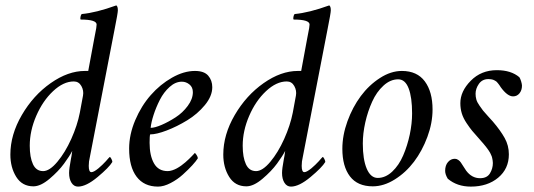

<svg xmlns="http://www.w3.org/2000/svg" viewBox="-20 -689 1990 715"><path d="M289.1 -333Q292.5 -351.6 283 -368.7Q273.4 -385.7 254.9 -385.7Q216.3 -385.7 177.7 -349.6Q139.2 -313.5 115 -257.6Q90.8 -201.7 90.8 -146.5Q90.8 -103 102.8 -77.4Q114.7 -51.8 140.6 -51.8Q164.6 -51.8 193.6 -86.4Q222.7 -121.1 245.4 -171.6Q268.1 -222.2 277.3 -269.5ZM331.1 -545.9Q332 -551.8 334.5 -563.7Q336.9 -575.7 338.4 -584.2Q339.8 -592.8 339.8 -597.7Q339.8 -616.2 280.3 -616.2Q278.3 -619.1 279.8 -626.5Q281.2 -633.8 284.2 -636.7Q337.9 -641.6 413.1 -668.9Q418.9 -665.5 418.9 -650.4Q418.9 -640.6 406.2 -577.1L314.5 -103.5Q310.5 -87.9 310.5 -71.3Q310.5 -47.9 320.3 -47.9Q325.2 -47.9 332.3 -52Q339.4 -56.2 346.4 -62Q353.5 -67.9 361.1 -75.2Q368.7 -82.5 374 -88.4Q378.9 -94.7 383.8 -99.6L388.7 -104.5Q391.1 -104.5 394.8 -97.4Q398.4 -90.3 398.4 -85.9Q386.2 -65.4 343.5 -29.8Q300.8 5.9 270.5 5.9Q255.4 5.9 246.3 -8.3Q237.3 -22.5 237.3 -44.9Q237.3 -60.5 244.1 -96.7Q246.1 -105 249 -127Q239.3 -107.9 218.5 -79.6Q197.8 -51.3 164.6 -23.2Q131.3 4.9 104.5 4.9Q62.5 4.9 40.5 -30.3Q18.6 -65.4 18.6 -113.3Q18.6 -187.5 61.3 -260.7Q104 -334 168.7 -379.4Q233.4 -424.8 295.9 -424.8H298.3H301.3H304.2H308.6Z M706.1 -424.8Q740.2 -424.8 755.4 -407.2Q770.5 -389.6 770.5 -364.3Q770.5 -331.1 742.9 -297.6Q715.3 -264.2 677.2 -241Q639.2 -217.8 600.8 -203.1Q562.5 -188.5 539.1 -188.5Q537.1 -182.6 537.1 -157.2Q537.1 -109.4 553.5 -80.6Q569.8 -51.8 604.5 -51.8Q612.3 -51.8 621.3 -54.7Q630.4 -57.6 638.4 -62Q646.5 -66.4 655 -72.5Q663.6 -78.6 670.2 -84.5Q676.8 -90.3 683.6 -96.7Q690.4 -103 694.3 -107.4Q698.2 -111.3 701.7 -115.2L705.1 -119.1Q707.5 -119.1 712.2 -111.6Q716.8 -104 716.8 -99.6Q710.9 -89.8 696.3 -73.7Q681.6 -57.6 661.1 -39.1Q640.6 -20.5 615.2 -7.3Q589.8 5.9 568.4 5.9Q516.6 5.9 488.8 -30.8Q460.9 -67.4 460.9 -135.7Q460.9 -188 483.6 -241.5Q506.3 -294.9 541.3 -334.7Q576.2 -374.5 620.4 -399.7Q664.6 -424.8 706.1 -424.8ZM541 -212.9Q556.2 -212.9 581.8 -223.9Q607.4 -234.9 633.8 -252Q660.2 -269 679.2 -294.7Q698.2 -320.3 698.2 -345.7Q698.2 -364.3 685.5 -374.5Q672.9 -384.8 657.2 -384.8Q633.3 -384.8 611.6 -365.2Q589.8 -345.7 575.4 -317.4Q561 -289.1 552 -261.2Q543 -233.4 541 -212.9Z M1082 -333Q1085.4 -351.6 1075.9 -368.7Q1066.4 -385.7 1047.9 -385.7Q1009.3 -385.7 970.7 -349.6Q932.1 -313.5 908 -257.6Q883.8 -201.7 883.8 -146.5Q883.8 -103 895.8 -77.4Q907.7 -51.8 933.6 -51.8Q957.5 -51.8 986.6 -86.4Q1015.6 -121.1 1038.3 -171.6Q1061 -222.2 1070.3 -269.5ZM1124 -545.9Q1125 -551.8 1127.4 -563.7Q1129.9 -575.7 1131.3 -584.2Q1132.8 -592.8 1132.8 -597.7Q1132.8 -616.2 1073.2 -616.2Q1071.3 -619.1 1072.8 -626.5Q1074.2 -633.8 1077.1 -636.7Q1130.9 -641.6 1206.1 -668.9Q1211.9 -665.5 1211.9 -650.4Q1211.9 -640.6 1199.2 -577.1L1107.4 -103.5Q1103.5 -87.9 1103.5 -71.3Q1103.5 -47.9 1113.3 -47.9Q1118.2 -47.9 1125.2 -52Q1132.3 -56.2 1139.4 -62Q1146.5 -67.9 1154.1 -75.2Q1161.6 -82.5 1167 -88.4Q1171.9 -94.7 1176.8 -99.6L1181.6 -104.5Q1184.1 -104.5 1187.7 -97.4Q1191.4 -90.3 1191.4 -85.9Q1179.2 -65.4 1136.5 -29.8Q1093.8 5.9 1063.5 5.9Q1048.3 5.9 1039.3 -8.3Q1030.3 -22.5 1030.3 -44.9Q1030.3 -60.5 1037.1 -96.7Q1039.1 -105 1042 -127Q1032.2 -107.9 1011.5 -79.6Q990.7 -51.3 957.5 -23.2Q924.3 4.9 897.5 4.9Q855.5 4.9 833.5 -30.3Q811.5 -65.4 811.5 -113.3Q811.5 -187.5 854.2 -260.7Q897 -334 961.7 -379.4Q1026.4 -424.8 1088.9 -424.8H1091.3H1094.2H1097.2H1101.6Z M1462.9 -393.6Q1433.6 -393.6 1408 -370.1Q1382.3 -346.7 1366 -310.5Q1349.6 -274.4 1340.3 -233.2Q1331.1 -191.9 1331.1 -154.3Q1331.1 -95.2 1345.7 -60.8Q1360.4 -26.4 1386.7 -26.4Q1415.5 -26.4 1440.7 -50Q1465.8 -73.7 1481.4 -110.1Q1497.1 -146.5 1505.9 -187.7Q1514.6 -229 1514.6 -266.6Q1514.6 -326.7 1501.7 -360.1Q1488.8 -393.6 1462.9 -393.6ZM1476.6 -424.8Q1533.2 -424.8 1562 -386Q1590.8 -347.2 1590.8 -281.2Q1590.8 -231 1571.5 -179Q1552.2 -127 1521.7 -86.7Q1491.2 -46.4 1450.2 -20.8Q1409.2 4.9 1368.2 4.9Q1311.5 4.9 1283.2 -32.2Q1254.9 -69.3 1254.9 -134.8Q1254.9 -185.1 1273.9 -237.5Q1293 -290 1323.5 -331.1Q1354 -372.1 1394.8 -398.4Q1435.5 -424.8 1476.6 -424.8Z M1830.1 -427.7Q1883.3 -427.7 1914.1 -401.4Q1917.5 -396.5 1920.7 -386Q1923.8 -375.5 1923.8 -370.1Q1923.8 -353 1914.6 -341.6Q1905.3 -330.1 1890.6 -330.1Q1869.6 -330.1 1844.7 -364.3Q1844.2 -365.2 1841.1 -369.9Q1837.9 -374.5 1836.9 -375.7Q1835.9 -377 1833 -380.6Q1830.1 -384.3 1828.4 -385.5Q1826.7 -386.7 1823 -388.9Q1819.3 -391.1 1816.2 -392.1Q1813 -393.1 1808.6 -393.8Q1804.2 -394.5 1798.8 -394.5Q1775.9 -394.5 1763.4 -376.7Q1751 -358.9 1751 -339.8Q1751 -328.6 1753.9 -318.4Q1756.8 -308.1 1765.6 -295.7Q1774.4 -283.2 1778.8 -277.3Q1783.2 -271.5 1797.9 -255.6Q1812.5 -239.7 1815.4 -236.3Q1843.8 -203.1 1859.4 -175Q1875 -147 1875 -114.3Q1875 -60.5 1835.2 -27.3Q1795.4 5.9 1733.4 5.9Q1682.1 5.9 1647.5 -23.4Q1637.7 -39.6 1637.7 -52.7Q1637.7 -73.2 1648.2 -85.4Q1658.7 -97.7 1673.8 -97.7Q1680.7 -97.7 1686.8 -93.3Q1692.9 -88.9 1696.3 -83.7Q1699.7 -78.6 1706.1 -68.6Q1712.4 -58.6 1715.8 -53.7Q1736.8 -25.4 1767.6 -25.4Q1793.5 -25.4 1804.4 -43.2Q1815.4 -61 1815.4 -82Q1815.4 -86.9 1814.5 -92Q1813.5 -97.2 1812.7 -101.3Q1812 -105.5 1809.3 -111.1Q1806.6 -116.7 1805.2 -119.9Q1803.7 -123 1799.6 -128.9Q1795.4 -134.8 1793.7 -137.2Q1792 -139.6 1786.6 -146.2Q1781.2 -152.8 1779.8 -154.5Q1778.3 -156.2 1772 -163.3Q1765.6 -170.4 1764.6 -171.9Q1746.6 -191.9 1738.3 -201.9Q1730 -211.9 1717.5 -230.5Q1705.1 -249 1699.7 -266.8Q1694.3 -284.7 1694.3 -304.7Q1694.3 -349.1 1733.2 -388.4Q1772 -427.7 1830.1 -427.7Z"/></svg>

Font: Amiri
Style: Slanted
Weight: 400
Italic angle: 9°
Designer: Khaled Hosny
Version: Version 000.107